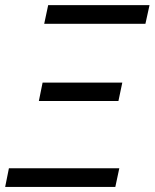

<svg xmlns="http://www.w3.org/2000/svg" viewBox="-33 -734 607 754"><path d="M140.6 -640.6 156.2 -713.9H554.2L538.1 -640.6ZM119.6 -337.4 134.3 -409.7H447.3L432.1 -337.4ZM-12.7 0 2 -73.2H435.5L419.9 0Z"/></svg>

Font: Open Sans
Style: Italic
Weight: 400
Italic angle: -12°
Designer: Monotype Design Team
Foundry: Monotype Imaging Inc.
Version: Version 3.000; ttfautohint (v1.8.4)